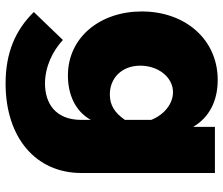

<svg xmlns="http://www.w3.org/2000/svg" viewBox="-76 -500 799 687"><g transform="rotate(90 323.5 -156.5)"><path d="M250 0C318 0 378 -26 409 -82V-48C409 46 348 82 279 82C218 82 162 54 123 18L23 122C87 187 167 223 279 223C471 223 599 116 599 -48V-526H434V-448C401 -505 342 -536 266 -536C122 -536 21 -421 21 -264C21 -116 113 0 250 0ZM318 -150C258 -150 215 -194 215 -259C215 -323 256 -376 310 -376C350 -376 390 -346 409 -298V-204C384 -168 357 -150 318 -150Z"/></g></svg>

Font: Raleway Black
Style: Regular
Weight: 900
Designer: Matt McInerney, Pablo Impallari, Rodrigo Fuenzalida
Foundry: Matt McInerney, Pablo Impallari, Rodrigo Fuenzalida
Version: Version 3.000g; ttfautohint (v1.5) -l 8 -r 28 -G 28 -x 14 -D